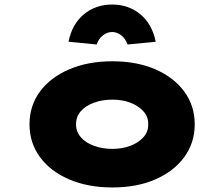

<svg xmlns="http://www.w3.org/2000/svg" viewBox="-20 -816 988 846"><path d="M475 10Q368 10 285 -25.5Q202 -61 156 -124Q110 -187 110 -268Q110 -350 156 -412.5Q202 -475 285 -510.5Q368 -546 475 -546Q583 -546 664.5 -510.5Q746 -475 792 -412.5Q838 -350 838 -268Q838 -187 792 -124Q746 -61 664.5 -25.5Q583 10 475 10ZM475 -160Q519 -160 554.5 -173.5Q590 -187 612 -211.5Q634 -236 633 -268Q634 -301 612 -325.5Q590 -350 554.5 -363.5Q519 -377 475 -377Q431 -377 394 -363.5Q357 -350 336 -326Q315 -302 315 -268Q315 -236 336 -211.5Q357 -187 394 -173.5Q431 -160 475 -160ZM406 -620 282 -632Q297 -709 349 -752.5Q401 -796 474 -796Q547 -796 599 -752.5Q651 -709 666 -632L542 -620Q533 -646 514 -660.5Q495 -675 474 -675Q453 -675 434 -660.5Q415 -646 406 -620Z"/></svg>

Font: Lexend Tera Black
Style: Regular
Weight: 900
Version: Version 1.007